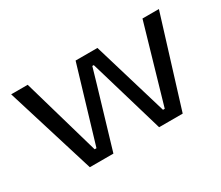

<svg xmlns="http://www.w3.org/2000/svg" viewBox="-90 -695 1045 906"><g transform="rotate(-30 432.0 -242.0)"><path d="M179 0 29.5 -483.5H119.5L241 -62H251L372.5 -469.5H491.5L613.5 -62H623L745 -483.5H834.5L685 0H556.5L461.5 -322L436 -408H428L403 -322L307.5 0Z"/></g></svg>

Font: Anek Gujarati SemiExpanded
Style: Regular
Weight: 400
Width: 6
Designer: Mrunmayee Ghaisas (Gujarati), Yesha Goshar (Latin)
Foundry: Ek Type
Version: Version 1.003